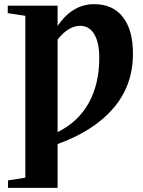

<svg xmlns="http://www.w3.org/2000/svg" viewBox="-20 -682 686 918"><path d="M255.4 216.3H18.1V180.7L101.1 167.5V-606.4L17.1 -619.1V-654.8H255.4V-557.6Q289.1 -608.4 333.3 -635.3Q377.4 -662.1 429.7 -662.1Q520 -662.1 567.9 -600.1Q615.7 -538.1 615.7 -424.8Q615.7 -274.4 522.9 -165.5Q430.2 -56.6 255.4 6.8ZM363.8 -558.6Q306.6 -558.6 255.4 -492.7V-50.3Q354 -99.1 404.3 -189.9Q454.6 -280.8 454.6 -404.8Q454.6 -478.5 430.7 -518.6Q406.7 -558.6 363.8 -558.6Z"/></svg>

Font: Tinos
Style: Bold
Weight: 700
Designer: Steve Matteson
Foundry: Monotype Imaging Inc.
Version: Version 1.23